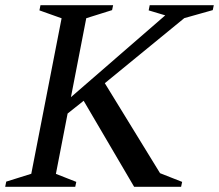

<svg xmlns="http://www.w3.org/2000/svg" viewBox="-46 -720 844 740"><path d="M-26 0 -22 -20 93 -56 71 -32 195 -668 207 -644 106 -680 110 -700H390L386 -681L268 -644L290 -668L224 -328L213 -333L606 -674L607 -656L527 -680L531 -700H778L774 -681L646 -645L680 -663L349 -392V-414L581 -36L562 -56L656 -19L652 0H471L268 -346L292 -344L199 -270L218 -300L166 -32L154 -56L248 -19L244 0Z"/></svg>

Font: Wittgenstein
Style: Italic
Weight: 400
Italic angle: -11°
Designer: Jörg Drees
Foundry: Jörg Drees
Version: Version 1.500